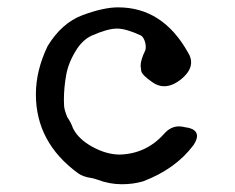

<svg xmlns="http://www.w3.org/2000/svg" viewBox="-20 -482 626 512"><path d="M304.7 9.3Q272 9.3 239.7 -2.9Q231.9 -5.9 223.6 -7.3Q200.2 -10.7 187.5 -20.5Q75.7 -102.5 75.7 -230.5Q75.7 -293.9 106.9 -358.9Q144.5 -420.9 200.4 -441.7Q256.3 -462.4 294.9 -462.4Q414.1 -462.4 481.4 -341.8Q489.7 -328.6 489.7 -315.9Q489.7 -293.5 465.3 -272.7Q440.9 -252 418 -252Q400.9 -252 385.7 -263.2Q358.4 -282.2 356.7 -292.7Q355 -303.2 355 -306.2Q355 -322.3 367.2 -347.2Q368.7 -350.6 368.7 -356Q368.7 -366.7 364.7 -375.7Q360.8 -384.8 355 -387.7Q315.9 -405.8 292 -405.8Q267.6 -405.8 226.1 -387.7Q203.6 -377.9 186.5 -353.5Q163.1 -317.9 156.7 -283.2Q150.4 -248.5 150.4 -215.8L150.9 -200.2Q150.9 -191.4 159.2 -169.9Q169.4 -155.3 174.8 -139.6Q189.5 -110.4 227.1 -90.1Q264.6 -69.8 299.3 -69.8Q369.6 -71.8 417 -124.5Q434.6 -145 457.5 -145Q465.3 -145 474.1 -142.6Q505.4 -138.7 505.4 -119.1Q505.4 -109.4 496.1 -95.2Q448.2 -31.2 361.8 1.5Q335.4 9.3 304.7 9.3Z"/></svg>

Font: X Typewriter
Style: Regular
Weight: 400
Monospace: yes
Designer: GGBot
Version: 0.50